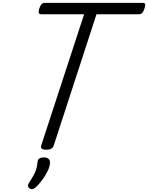

<svg xmlns="http://www.w3.org/2000/svg" viewBox="-20 -1037 1041 1349"><path d="M304 15Q262 15 269 -13L571 -937H271Q256 -937 252.5 -946Q249 -955 256 -977Q264 -1000 273 -1008.5Q282 -1017 297 -1017H981Q996 -1017 999.5 -1008.5Q1003 -1000 995 -977Q988 -955 979 -946Q970 -937 955 -937H658L357 -13Q352 1 339 8Q326 15 304 15ZM190 288Q178 280 177 269.5Q176 259 184 247Q202 220 214.5 198Q227 176 234 153Q241 130 244 100Q246 83 257.5 76Q269 69 288 69Q311 69 322 80Q333 91 331 110Q329 135 315.5 163.5Q302 192 282 220Q262 248 239 272Q226 285 214.5 290Q203 295 190 288Z"/></svg>

Font: Playwrite CO
Style: Regular
Weight: 400
Designer: Veronika Burian, José Scaglione
Foundry: TypeTogether
Version: Version 1.000